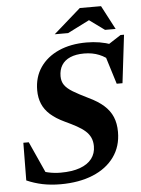

<svg xmlns="http://www.w3.org/2000/svg" viewBox="-59 -904 705 962"><g transform="rotate(-5 294.0 -422.5)"><path d="M516.8 -574.5Q489.8 -601.7 456 -615.4Q422.3 -629.2 380.2 -629.2Q339.1 -629.2 310.6 -616.9Q282.2 -604.7 267.7 -581.5Q253.2 -558.4 253.2 -525.6Q253.2 -499.7 266.1 -481.3Q278.9 -462.9 307.6 -445.5Q336.3 -428.2 382.9 -405.5Q429.8 -383.4 459 -357.3Q488.2 -331.3 501.9 -298.6Q515.6 -265.9 515.6 -223.1Q515.6 -150.1 477.1 -97Q438.7 -43.8 369.2 -15.3Q299.7 13.2 206.8 13.2Q157.9 13.2 115.9 4.5Q74 -4.3 36.6 -20.9L38.5 -210.2H65.8L150.8 -22.1L83.7 -73.5Q117 -59 147.9 -51.8Q178.8 -44.6 211.9 -44.6Q270 -44.6 309.4 -58.9Q348.7 -73.1 368.9 -99.5Q389.1 -125.9 389.1 -162Q389.1 -186.7 380.5 -205.5Q371.9 -224.3 355 -239.3Q338.2 -254.3 313 -268.2Q287.7 -282.1 254.7 -297.4Q210.6 -318.1 183.2 -342.7Q155.8 -367.3 143.2 -397.7Q130.5 -428.1 130.5 -466Q130.5 -531.9 163.8 -580.7Q197.2 -629.5 257.2 -656.4Q317.2 -683.2 397.1 -683.2Q431.3 -683.2 462.6 -678Q493.8 -672.8 525.3 -661.4L503 -661.7L570.6 -705.5H588.2L559.4 -464.1H530.3L475.5 -640.4ZM242.5 -738 379 -858H485.9L548.9 -738H495.5L410.2 -800.1H433L309.8 -738Z"/></g></svg>

Font: Newsreader Text
Style: Italic
Weight: 400
Italic angle: -17°
Designer: Hugues Gentile
Foundry: Production Type
Version: Version 1.001